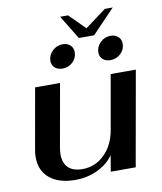

<svg xmlns="http://www.w3.org/2000/svg" viewBox="-90 -895 827 978"><g transform="rotate(-10 323.0 -406.0)"><path d="M41 -139Q41 -160 45 -179L100 -490H229L172 -169Q168 -143 168 -132Q168 -86 193 -62Q218 -38 266 -38Q332 -38 380.5 -85.5Q429 -133 442 -212L491 -490H621L534 0H405L419 -83Q389 -40 336 -15Q283 10 222 10Q136 10 88.5 -29.5Q41 -69 41 -139ZM288 -822H329L410 -741L519 -822H560L442 -699H363ZM200 -609Q200 -638 222.5 -660Q245 -682 276 -682Q300 -682 315 -668Q330 -654 330 -632Q330 -602 308 -581Q286 -560 255 -560Q230 -560 215 -573.5Q200 -587 200 -609ZM448 -609Q448 -638 470.5 -660Q493 -682 524 -682Q548 -682 563 -668Q578 -654 578 -632Q578 -602 556 -581Q534 -560 503 -560Q478 -560 463 -573.5Q448 -587 448 -609Z"/></g></svg>

Font: Fahkwang SemiBold
Style: Italic
Weight: 600
Italic angle: -10°
Version: Version 1.000; ttfautohint (v1.6)